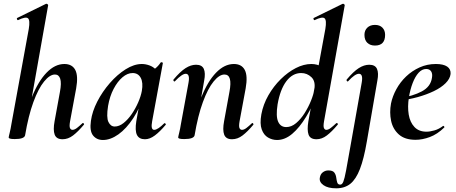

<svg xmlns="http://www.w3.org/2000/svg" viewBox="-20 -746 2470 1041"><path d="M60 8Q41 8 34 5.5Q27 3 27 0Q27 -4 32.5 -26Q38 -48 42 -74L136 -589Q144 -637 131.5 -647Q119 -657 78 -637Q74 -636 72 -642Q70 -648 74 -649L229 -725Q234 -727 238 -723Q242 -719 241 -717L116 -12Q111 8 60 8ZM319 9Q286 9 276.5 -16Q267 -41 276 -89L305 -248Q314 -296 306.5 -319Q299 -342 278 -342Q250 -342 219 -304Q188 -266 161 -192.5Q134 -119 116 -12L98 -13Q118 -132 152.5 -218.5Q187 -305 232.5 -352Q278 -399 329 -399Q371 -399 388 -367Q405 -335 393 -267L360 -89Q355 -61 359.5 -51.5Q364 -42 373 -42Q384 -42 397 -52Q410 -62 426 -77Q429 -81 433.5 -77Q438 -73 434 -69Q403 -32 376 -11.5Q349 9 319 9Z M538 13Q504 13 484.5 -11.5Q465 -36 473 -91Q480 -142 507.5 -195.5Q535 -249 575.5 -295.5Q616 -342 661.5 -370.5Q707 -399 749 -399Q769 -399 790 -391.5Q811 -384 826.5 -367.5Q842 -351 844 -324L784 -357Q801 -359 819.5 -373Q838 -387 851 -407Q853 -410 858.5 -408Q864 -406 863 -404L805 -89Q796 -42 816 -42Q826 -42 840 -51.5Q854 -61 870 -77Q873 -80 877 -76Q881 -72 878 -69Q847 -32 819.5 -11.5Q792 9 766 9Q734 9 722.5 -14.5Q711 -38 719 -89L744 -229L765 -246Q741 -164 703 -106Q665 -48 622 -17.5Q579 13 538 13ZM602 -60Q626 -60 650 -79Q674 -98 694.5 -128Q715 -158 729.5 -191.5Q744 -225 749 -253Q757 -298 743 -324Q729 -350 699 -350Q671 -350 644 -327Q617 -304 596 -264Q575 -224 566 -172Q556 -109 568 -84.5Q580 -60 602 -60Z M1238 9Q1205 9 1195.5 -16Q1186 -41 1195 -89L1224 -248Q1242 -342 1197 -342Q1169 -342 1138 -304Q1107 -266 1080 -192.5Q1053 -119 1035 -12L1017 -13Q1037 -132 1071.5 -218.5Q1106 -305 1151.5 -352Q1197 -399 1248 -399Q1290 -399 1307 -367Q1324 -335 1312 -267L1279 -89Q1274 -61 1278.5 -51.5Q1283 -42 1292 -42Q1303 -42 1316 -52Q1329 -62 1345 -77Q1348 -81 1352 -77Q1356 -73 1353 -69Q1322 -32 1295 -11.5Q1268 9 1238 9ZM979 8Q960 8 953 5.5Q946 3 946 0Q946 -4 951.5 -26Q957 -48 961 -74L1002 -297Q1011 -346 987 -346Q977 -346 962.5 -336Q948 -326 929 -306Q926 -302 922 -306.5Q918 -311 921 -315Q957 -358 986 -376.5Q1015 -395 1043 -395Q1075 -395 1085 -372.5Q1095 -350 1087 -309L1035 -12Q1030 8 979 8Z M1482 13Q1456 13 1433 -0.5Q1410 -14 1399 -44.5Q1388 -75 1397 -126Q1407 -180 1435 -229Q1463 -278 1502 -316.5Q1541 -355 1584 -377Q1627 -399 1668 -399Q1701 -399 1726.5 -383Q1752 -367 1754 -332L1704 -246Q1675 -171 1639.5 -112.5Q1604 -54 1564.5 -20.5Q1525 13 1482 13ZM1532 -57Q1560 -57 1585.5 -78.5Q1611 -100 1631.5 -132.5Q1652 -165 1666 -199.5Q1680 -234 1684 -260Q1692 -305 1668.5 -327.5Q1645 -350 1613 -350Q1566 -350 1532.5 -305.5Q1499 -261 1485 -180Q1475 -116 1488 -86.5Q1501 -57 1532 -57ZM1696 9Q1662 9 1653 -16Q1644 -41 1652 -89L1744 -589Q1752 -637 1739.5 -647Q1727 -657 1686 -637Q1682 -636 1680 -642Q1678 -648 1682 -649L1837 -725Q1842 -727 1846 -723Q1850 -719 1849 -717L1737 -89Q1732 -61 1736.5 -51.5Q1741 -42 1749 -42Q1760 -42 1773 -52Q1786 -62 1802 -77Q1806 -81 1810 -77Q1814 -73 1810 -69Q1779 -32 1752 -11.5Q1725 9 1696 9Z M1803 275Q1758 275 1734 258Q1710 241 1714 218Q1717 198 1730.5 188Q1744 178 1760 178Q1784 178 1792.5 189.5Q1801 201 1803 216.5Q1805 232 1808.5 243.5Q1812 255 1825 255Q1835 255 1841.5 239Q1848 223 1856.5 178Q1865 133 1880 47L1941 -297Q1950 -346 1926 -346Q1905 -346 1868 -306Q1865 -302 1861 -306.5Q1857 -311 1860 -315Q1896 -358 1925 -376.5Q1954 -395 1982 -395Q2014 -395 2024 -372.5Q2034 -350 2026 -309L1969 21Q1953 115 1931.5 170.5Q1910 226 1879.5 250.5Q1849 275 1803 275ZM2013 -499Q1987 -499 1971.5 -514Q1956 -529 1956 -557Q1956 -581 1971.5 -596Q1987 -611 2013 -611Q2039 -611 2053.5 -596Q2068 -581 2068 -557Q2068 -499 2013 -499Z M2233 12Q2175 12 2142.5 -17Q2110 -46 2100.5 -91Q2091 -136 2100 -185Q2108 -224 2129 -262.5Q2150 -301 2182 -331.5Q2214 -362 2255 -380.5Q2296 -399 2343 -399Q2384 -399 2404.5 -385Q2425 -371 2423 -345Q2420 -319 2396 -295Q2372 -271 2332.5 -252Q2293 -233 2244.5 -219.5Q2196 -206 2146 -201L2148 -214Q2219 -225 2267 -250.5Q2315 -276 2322 -324Q2326 -346 2317.5 -359Q2309 -372 2291 -372Q2268 -372 2249.5 -351.5Q2231 -331 2217.5 -296Q2204 -261 2197 -218Q2189 -167 2196 -125Q2203 -83 2227 -57.5Q2251 -32 2292 -32Q2311 -32 2335.5 -39Q2360 -46 2382 -63Q2384 -65 2387.5 -61Q2391 -57 2389 -55Q2351 -18 2310.5 -3Q2270 12 2233 12Z"/></svg>

Font: Cormorant Garamond Light
Style: Bold Italic
Weight: 700
Italic angle: -10°
Version: Version 4.001